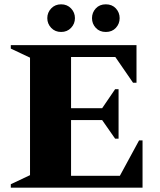

<svg xmlns="http://www.w3.org/2000/svg" viewBox="-20 -869 740 889"><path d="M30 0V-16L119 -58V-602L30 -644V-660H612V-486H596L514 -605H309V-368H453L513 -456H529V-227H513L453 -313H309V-55H535L624 -219H640V0ZM263 -721Q235 -721 217 -740Q199 -759 199 -785Q199 -811 217 -830Q235 -849 263 -849Q291 -849 309 -830Q327 -811 327 -785Q327 -759 309 -740Q291 -721 263 -721ZM470 -721Q441 -721 423.5 -740Q406 -759 406 -785Q406 -811 423.5 -830Q441 -849 470 -849Q499 -849 516.5 -830Q534 -811 534 -785Q534 -759 516.5 -740Q499 -721 470 -721Z"/></svg>

Font: Spectral SC ExtraBold
Style: Regular
Weight: 800
Designer: Jean-Baptiste Levee
Foundry: Production Type
Version: Version 2.001